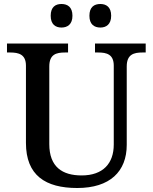

<svg xmlns="http://www.w3.org/2000/svg" viewBox="-20 -932 765 962"><path d="M483 -794C512 -794 537 -810 537 -853C537 -897 512 -912 483 -912C452 -912 428 -897 428 -853C428 -810 452 -794 483 -794ZM288 -794C318 -794 343 -810 343 -853C343 -897 318 -912 288 -912C258 -912 234 -897 234 -853C234 -810 258 -794 288 -794ZM367 10C531 10 615 -73 615 -206V-599C615 -660 651 -669 694 -669H710V-714H456V-669H472C514 -669 550 -660 550 -603V-208C550 -114 497 -53 389 -53C293 -53 227 -95 227 -210V-599C227 -660 262 -669 306 -669H321V-714H15V-669H31C73 -669 110 -660 110 -603V-216C110 -53 208 10 367 10Z"/></svg>

Font: Noto Serif Ethiopic Medium
Style: Regular
Weight: 500
Designer: Monotype Design Team
Foundry: Monotype Imaging Inc.
Version: Version 2.102